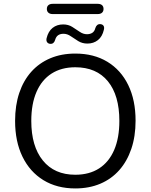

<svg xmlns="http://www.w3.org/2000/svg" viewBox="-20 -1001 807 1029"><path d="M383.5 8.9Q285.2 8.9 212.6 -35.5Q140.1 -80 100.5 -161.2Q60.9 -242.5 60.9 -353Q60.9 -436.5 83.3 -503Q105.7 -569.5 147.8 -616.5Q189.9 -663.5 249.5 -688.7Q309.1 -713.9 383.5 -713.9Q482.7 -713.9 555.3 -670Q627.9 -626 667.2 -545.3Q706.6 -464.5 706.6 -354Q706.6 -270.5 683.9 -203.5Q661.2 -136.5 619.1 -89Q577 -41.5 517.4 -16.3Q457.8 8.9 383.5 8.9ZM383.5 -64.5Q458.5 -64.5 511.2 -98.5Q563.8 -132.4 591.8 -197.1Q619.7 -261.8 619.7 -353Q619.7 -490 558.3 -565.2Q496.8 -640.5 383.5 -640.5Q309.4 -640.5 256.5 -606.8Q203.6 -573 175.7 -508.6Q147.7 -444.1 147.7 -353Q147.7 -217 209.7 -140.8Q271.6 -64.5 383.5 -64.5ZM262.5 -925.6Q247.8 -925.6 239.4 -932.9Q231.1 -940.3 231.1 -953Q231.1 -966.3 239.4 -973.4Q247.8 -980.5 262.5 -980.5H503.5Q518.7 -980.5 526.8 -973.4Q534.9 -966.3 534.9 -953Q534.9 -940.3 526.8 -932.9Q518.7 -925.6 503.5 -925.6ZM248.3 -766.1Q238.1 -767.1 232.4 -774.9Q226.8 -782.8 229.7 -796.2Q238.7 -833.2 262 -851.6Q285.3 -870.1 318.6 -870.1Q346.1 -870.1 367 -857Q388 -843.9 407 -830.7Q425.9 -817.6 446 -817.6Q463.1 -817.6 474.8 -825.2Q486.6 -832.9 491 -850.6Q494.5 -861.6 501.4 -867.1Q508.3 -872.6 518.6 -871.6Q529.4 -870.6 534.8 -862.9Q540.1 -855.3 536.7 -841.5Q528.3 -804.5 504.7 -786Q481.2 -767.5 448.4 -767.5Q420.9 -767.5 399.4 -780.7Q378 -793.8 359.3 -806.9Q340.5 -820 320.5 -820Q303.3 -820 291.9 -812.4Q280.4 -804.8 275.4 -787Q272.5 -776.5 265.8 -770.8Q259.2 -765.1 248.3 -766.1Z"/></svg>

Font: Nunito ExtraLight
Style: Regular
Weight: 200
Designer: Vernon Adams
Foundry: Vernon Adams
Version: Version 3.602